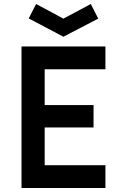

<svg xmlns="http://www.w3.org/2000/svg" viewBox="-20 -943 599 963"><path d="M87.9 -710Q106.4 -710 161.1 -710Q248 -710 508.8 -710Q508.8 -681.6 508.8 -595.7Q432.6 -595.7 204.1 -595.7Q204.1 -550.8 204.1 -416Q265.6 -416 449.2 -416Q449.2 -387.7 449.2 -303.7Q387.7 -303.7 204.1 -303.7Q204.1 -256.8 204.1 -114.3Q280.3 -114.3 508.8 -114.3Q508.8 -85.9 508.8 0Q403.3 0 87.9 0Q87.9 -177.7 87.9 -710ZM124 -850.6Q132.8 -869.1 161.1 -922.9Q195.3 -904.3 297.9 -849.6Q332 -868.2 435.5 -922.9Q445.3 -904.3 472.7 -849.6Q429.7 -827.1 297.9 -758.8Q254.9 -782.2 124 -850.6Z"/></svg>

Font: SSportsD
Style: Medium
Weight: 400
Designer: Swiss Typefaces
Version: Version 1.000